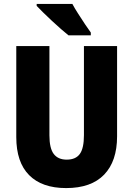

<svg xmlns="http://www.w3.org/2000/svg" viewBox="-20 -949 679 979"><path d="M577 -254Q577 -127 511 -58.5Q445 10 317 10Q194 10 128.5 -56Q63 -122 63 -250V-714H232V-259Q232 -193 254 -164Q276 -135 320 -135Q366 -135 387 -164Q408 -193 408 -260V-714H577ZM349 -929Q360 -908 378 -880Q396 -852 413.5 -825.5Q431 -799 443 -783V-769H329Q314 -781 291.5 -800.5Q269 -820 245 -842.5Q221 -865 200 -885.5Q179 -906 167 -919V-929Z"/></svg>

Font: Noto Sans Bengali Condensed ExtraBold
Style: Regular
Weight: 800
Width: 3
Designer: Joana Ranito - Universal Thirst; Jelle Bosma - Monotype Design Team
Foundry: Universal Thirst ehf.
Version: Version 3.000; ttfautohint (v1.8.4.7-5d5b)